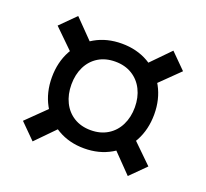

<svg xmlns="http://www.w3.org/2000/svg" viewBox="-97 -707 814 759"><g transform="rotate(20 310.0 -327.0)"><path d="M94.7 -328.2Q94.7 -391.7 121.9 -441.8Q149.2 -491.8 198.2 -519.8Q247.3 -547.8 310 -547.8Q373 -547.8 421.9 -519.8Q470.8 -491.8 498.1 -441.8Q525.3 -391.7 525.3 -328.2Q525.3 -264.7 498.1 -214.2Q470.8 -163.8 421.8 -135.6Q372.7 -107.3 310 -107.3Q247.3 -107.3 198.4 -135.8Q149.5 -164.2 122.1 -214.4Q94.7 -264.7 94.7 -328.2ZM443.7 -328.2Q443.7 -369.8 427.4 -402.4Q411.2 -435 380.9 -453.5Q350.7 -472 310 -472Q269.3 -472 239.2 -453.7Q209.2 -435.3 193.1 -402.6Q177 -369.8 177 -328.2Q177 -286.2 193.1 -253.5Q209.2 -220.8 239.2 -202.3Q269.3 -183.8 310 -183.8Q350.7 -183.8 380.9 -202.3Q411.2 -220.8 427.4 -253.7Q443.7 -286.5 443.7 -328.2ZM468.2 -230.2 573.8 -127.2 510.2 -63.7 407.2 -169.7ZM405.7 -484.3 510.2 -591.2 573.8 -527.7 467 -423.2ZM109.8 -591.2 214.8 -483.7 153.7 -422.7 46.2 -527.7ZM46.2 -127.2 152.8 -231.5 214.2 -170.3 109.8 -63.7Z"/></g></svg>

Font: Monaspace Xenon Var
Style: Regular
Weight: 400
Designer: Riley Cran and the Lettermatic Team
Version: Version 1.000 (Monaspace Xenon Var)